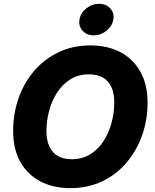

<svg xmlns="http://www.w3.org/2000/svg" viewBox="-20 -975 811 1005"><path d="M347.7 9.8Q259.8 9.8 192.1 -25.1Q124.5 -60.1 86.7 -127Q48.8 -193.8 48.8 -289.6Q48.8 -379.9 77.1 -460.7Q105.5 -541.5 158.7 -603.8Q211.9 -666 286.6 -701.7Q361.3 -737.3 453.6 -737.3Q541.5 -737.3 608.6 -702.6Q675.8 -668 714.1 -600.8Q752.4 -533.7 752.4 -437.5Q752.4 -347.2 723.9 -266.6Q695.3 -186 642.1 -123.5Q588.9 -61 514.4 -25.6Q439.9 9.8 347.7 9.8ZM355 -141.6Q411.6 -141.6 453.6 -168.2Q495.6 -194.8 523.4 -238.8Q551.3 -282.7 564.7 -335Q578.1 -387.2 578.1 -438.5Q578.1 -486.8 562.7 -519.8Q547.4 -552.7 518.1 -569.3Q488.8 -585.9 446.3 -585.9Q389.6 -585.9 347.7 -559.3Q305.7 -532.7 277.8 -488.8Q250 -444.8 236.6 -392.8Q223.1 -340.8 223.1 -289.6Q223.1 -241.2 238.5 -208Q253.9 -174.8 283.4 -158.2Q313 -141.6 355 -141.6ZM470.7 -790Q434.1 -790 412.4 -814Q390.6 -837.9 396 -872.6Q401.9 -907.2 431.6 -931.2Q461.4 -955.1 498.5 -955.1Q535.2 -955.1 557.1 -931.2Q579.1 -907.2 573.2 -872.6Q567.4 -838.4 537.6 -814.2Q507.8 -790 470.7 -790Z"/></svg>

Font: Inter 16pt ExtraBold
Style: Italic
Weight: 800
Italic angle: -9.3988°
Version: Version 4.001;git-66647c0bb